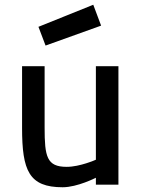

<svg xmlns="http://www.w3.org/2000/svg" viewBox="-20 -778 599 809"><path d="M384 -499V-105C384 -105 317 -75 261 -75C177 -75 168 -118 168 -240V-499H73V-239C73 -59 102 11 244 11C306 11 384 -29 384 -29V0H479V-499ZM142 -665 172 -586 406 -670 373 -758Z"/></svg>

Font: TitilliumText22L
Style: 600 wt
Weight: 600
Designer: Campivisivi
Foundry: Campivisivi
Version: 1.000